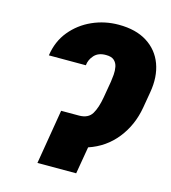

<svg xmlns="http://www.w3.org/2000/svg" viewBox="-110 -826 817 916"><g transform="rotate(15 299.0 -368.5)"><path d="M218.8 -269.5H293Q337.9 -270 356.2 -300.3Q374.5 -330.6 383.8 -384.8L397.5 -464.8Q399.9 -480.5 401.6 -500.5Q403.3 -520.5 399.7 -539.3Q396 -558.1 382.8 -570.1Q369.6 -582 342.8 -582Q305.2 -582.5 284.9 -560.5Q264.6 -538.6 261.7 -509.8H79.1Q89.4 -581.1 131.1 -631.8Q172.9 -682.6 234.1 -710Q295.4 -737.3 364.3 -737.3Q449.2 -737.3 504.6 -702.1Q560.1 -667 582.8 -605.5Q605.5 -543.9 591.8 -464.8L578.1 -384.8Q562.5 -295.4 509.5 -228.8Q456.5 -162.1 373.5 -134.3L350.6 0H159.2L204.1 -269.5Z"/></g></svg>

Font: Inter Black
Style: Italic
Weight: 900
Italic angle: -9.39999°
Designer: Rasmus Andersson
Foundry: rsms
Version: Version 4.000;git-a52131595